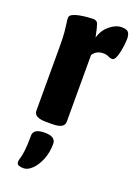

<svg xmlns="http://www.w3.org/2000/svg" viewBox="-147 -591 631 891"><g transform="rotate(20 168.0 -145.5)"><path d="M115 2Q83 2 68.5 -6.5Q54 -15 54 -31V-349Q54 -393 51.5 -419.5Q49 -446 46.5 -461Q44 -476 44 -487Q44 -498 58 -505Q72 -512 92 -515.5Q112 -519 130 -520.5Q148 -522 156 -522Q175 -522 180.5 -507.5Q186 -493 196 -444Q206 -482 235.5 -506.5Q265 -531 294 -531Q320 -531 328 -520Q336 -509 336 -487Q336 -479 334 -461Q332 -443 328 -423.5Q324 -404 317.5 -390.5Q311 -377 301 -377Q292 -377 281.5 -382.5Q271 -388 255 -388Q222 -388 204 -361V-31Q204 -15 189.5 -6.5Q175 2 143 2ZM89 240Q76 240 65.5 236.5Q55 233 55 220Q55 212 59 200Q63 188 66.5 161.5Q70 135 70 86Q70 51 126 51Q180 51 180 86Q180 130 165.5 165Q151 200 130 220Q109 240 89 240Z"/></g></svg>

Font: Asap Semi Condensed
Style: Bold
Weight: 700
Width: 4
Designer: Pablo Cosgaya
Foundry: Omnibus-Type
Version: Version 3.001; ttfautohint (v1.8.4.7-5d5b)